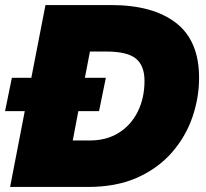

<svg xmlns="http://www.w3.org/2000/svg" viewBox="-20 -740 816 760"><path d="M20 0 78 -300H0L27 -432H104L160 -720H420Q585 -720 676.5 -649.5Q768 -579 768 -432Q768 -353 741.5 -276Q715 -199 660.5 -136.5Q606 -74 523.5 -37Q441 0 328 0ZM372 -300H290L268 -184H336Q402 -184 450.5 -214.5Q499 -245 525.5 -298.5Q552 -352 552 -420Q552 -480 518 -508Q484 -536 400 -536H336L316 -432H399Z"/></svg>

Font: Kufam Black
Style: Italic
Weight: 900
Italic angle: -11°
Designer: Artur Schmal
Foundry: Original Type
Version: Version 1.301; ttfautohint (v1.8.3)